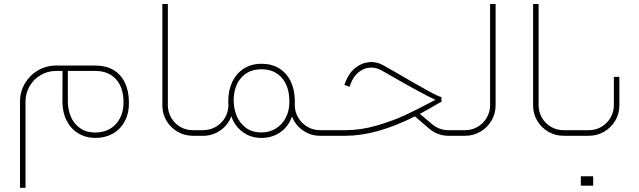

<svg xmlns="http://www.w3.org/2000/svg" viewBox="-20 -669 3150 946"><path d="M105.7 -169.1Q105.7 -209.6 125.9 -244.3Q146.1 -279 180.6 -299.2Q215.1 -319.4 256 -319.4H288.1Q287.7 -256 287.7 -167.7Q287.7 -114.9 308.4 -74.4Q329 -34 366.3 -11.7Q403.5 10.6 451.3 10.6Q497.2 10.6 534.9 -10.1Q572.6 -30.8 594.4 -71Q616.3 -111.2 615.3 -167.7Q614.4 -222.9 594.7 -263.1Q574.9 -303.3 538.1 -324.7Q501.4 -346 451.3 -346H256Q207.7 -346 167 -322.2Q126.4 -298.3 102.5 -257.6Q78.6 -216.9 78.6 -169.1V256.4H105.7ZM588.7 -167.7Q589.2 -120.4 571 -86.2Q552.8 -51.9 521.4 -34Q489.9 -16.1 451.3 -16.1Q402.6 -16.1 371.8 -39.5Q341 -63 327.7 -97.7Q314.3 -132.4 314.3 -167.7V-319.4H451.3Q514.7 -318.9 551.2 -279Q587.8 -239 588.7 -167.7Z M954.5 -27.6H930.1Q896.1 -27.6 867.9 -44.1Q839.6 -60.7 823.3 -89.2Q807 -117.6 807 -151.2V-649.4H779.9V-149.8Q779.9 -108.9 799.9 -74.7Q819.9 -40.4 854.3 -20.2Q888.8 0 930.1 0H954.5Z M1268.8 -16.5Q1220.1 -16.5 1189.3 -40.9Q1158.5 -65.3 1145 -100.9Q1131.4 -136.5 1131.4 -172.3Q1131.4 -244 1168.4 -285.8Q1205.4 -327.7 1268.8 -327.7Q1331.8 -327.7 1368.3 -285.8Q1404.9 -244 1405.8 -172.3Q1406.7 -124.5 1388.3 -89.4Q1369.9 -54.2 1338.5 -35.4Q1307 -16.5 1268.8 -16.5ZM1432.4 -151.2Q1432.9 -158.1 1432.9 -171.9Q1432 -227.5 1412 -268.6Q1392 -309.7 1355.2 -332.3Q1318.5 -354.8 1268.8 -354.8Q1218.8 -354.8 1181.8 -331.3Q1144.8 -307.9 1124.8 -266.3Q1104.8 -224.7 1104.8 -171.9Q1104.8 -165.4 1105.2 -152.1Q1105.2 -151.7 1105.7 -151.2Q1103.9 -98.8 1068.9 -63.9Q1034 -29 981.2 -27.6H954.5Q937.5 -26.2 930.8 -20Q924.2 -13.8 930.8 -7.6Q937.5 -1.4 954.5 0H981.2Q1027.6 0 1065.5 -26.4Q1103.4 -52.8 1119.5 -96.5Q1136.9 -46.9 1176.5 -18.2Q1216 10.6 1268.8 10.6Q1320.3 10.6 1360.8 -17.2Q1401.2 -45 1418.7 -95.1Q1435.2 -52.4 1472.9 -26.2Q1510.6 0 1557 0H1582.7V-27.6H1557Q1523 -27.6 1494.5 -44.3Q1466 -61.1 1449.2 -89.6Q1432.4 -118.1 1432.4 -151.2Z M1582.3 0H1682.4Q1834.1 0 2024.4 -95.6L2093.8 -35.8Q2113.1 -18.8 2137.9 -9.4Q2162.7 0 2188.9 0H2233.5V-27.6H2188.9Q2146.1 -27.6 2110.8 -55.6L2048.7 -108Q2080 -124.5 2124.1 -150.3Q2134.2 -156.2 2138.3 -158.5Q2153 -166.8 2155.8 -167.3L2154.4 -191.2Q2144.3 -191.2 2088.5 -222Q2032.6 -252.8 1935.2 -309.3Q1890.2 -335.5 1871.3 -346Q1835.9 -366.3 1797.8 -362.6Q1759.7 -358.9 1728.2 -332.5Q1696.7 -306.1 1680.6 -261L1676.9 -250.9L1702.2 -241.3L1705.9 -251.4Q1719.2 -289.5 1744.7 -311.4Q1770.2 -333.2 1800.8 -335.7Q1831.3 -338.2 1858.9 -322.6Q1859.4 -322.2 1860.8 -321.7Q1971.5 -257.8 2028.5 -227Q2094.7 -190.7 2125.5 -177.4Q2117.6 -173.3 2096 -161.8Q2031.2 -127.3 1971.5 -99.7Q1911.8 -72.2 1834.3 -49.9Q1756.9 -27.6 1682.4 -27.6H1582.3Q1564.8 -26.2 1557.9 -20Q1551 -13.8 1557.9 -7.6Q1564.8 -1.4 1582.3 0Z M2233.5 0H2271.6Q2312.5 0 2347 -20.2Q2381.4 -40.4 2401.7 -74.9Q2421.9 -109.4 2421.9 -150.3V-649.4H2394.8V-151.2Q2394.8 -117.6 2378.2 -89.2Q2361.7 -60.7 2333.4 -44.1Q2305.1 -27.6 2271.6 -27.6H2233.5Q2216 -26.2 2209.1 -20Q2202.2 -13.8 2209.1 -7.6Q2216 -1.4 2233.5 0Z M2781.2 -27.6H2756.9Q2722.9 -27.6 2694.6 -44.1Q2666.4 -60.7 2650 -89.2Q2633.7 -117.6 2633.7 -151.2V-649.4H2606.6V-149.8Q2606.6 -108.9 2626.6 -74.7Q2646.6 -40.4 2681.1 -20.2Q2715.5 0 2756.9 0H2781.2Z M2781.2 0H2881.4Q2922.3 0 2956.8 -20.2Q2991.3 -40.4 3011.5 -74.7Q3031.7 -108.9 3031.7 -149.8V-290.4H3004.6V-151.2Q3004.6 -117.6 2988.1 -89.2Q2971.5 -60.7 2943.2 -44.1Q2915 -27.6 2881.4 -27.6H2781.2Q2763.8 -26.2 2756.9 -20Q2750 -13.8 2756.9 -7.6Q2763.8 -1.4 2781.2 0ZM2902.6 245.9Q2902.6 231.6 2902.6 222.4Q2902.6 213.2 2902.6 199.4Q2888.3 199.4 2879.6 199.4Q2870.9 199.4 2861.2 199.4Q2853.9 199.4 2841.9 199.4Q2841.9 213.2 2841.9 222.4Q2841.9 231.6 2841.9 245.9Q2841.9 245.9 2853.2 245.9Q2864.4 245.9 2882.8 245.9Q2882.8 245.9 2902.6 245.9Z"/></svg>

Font: Arad-FD-VF Thin
Style: Regular
Weight: 100
Designer: Mohammad Darvishi
Version: Version 1.010;September 21, 2024;FontCreator 15.0.0.2992 64-